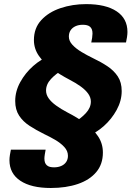

<svg xmlns="http://www.w3.org/2000/svg" viewBox="-20 -763 682 934"><path d="M404 -100.5 282.5 -143Q308.5 -150 341 -168.2Q373.5 -186.5 397.8 -212.8Q422 -239 422 -269Q422 -288.5 409.5 -306.5Q397 -324.5 373.5 -341.8Q350 -359 317 -376Q272 -399.5 232.8 -428Q193.5 -456.5 169.2 -491.2Q145 -526 145 -568Q145 -626.5 180.8 -665.2Q216.5 -704 274.5 -723.5Q332.5 -743 399 -743Q494.5 -743 547.2 -708Q600 -673 600 -607.5Q600 -596.5 597.8 -582.2Q595.5 -568 593 -556.5H424Q426.5 -566.5 428.2 -579.2Q430 -592 430 -599.5Q430 -611.5 427 -619.5Q424 -627.5 418 -632.8Q412 -638 403.2 -640.2Q394.5 -642.5 383 -642.5Q362.5 -642.5 347.2 -635.5Q332 -628.5 323.5 -615.8Q315 -603 315 -585Q315 -563.5 332.5 -544.8Q350 -526 376.8 -510Q403.5 -494 431.5 -480.5Q470.5 -462 502.2 -441Q534 -420 553 -391.2Q572 -362.5 572 -320Q572 -273 547.5 -228.2Q523 -183.5 484.8 -149.5Q446.5 -115.5 404 -100.5ZM227 151.5Q131.5 151.5 78.8 116.2Q26 81 26 16Q26 5 28.2 -9.2Q30.5 -23.5 33 -35H202Q200 -25 198 -12.2Q196 0.5 196 8Q196 20 199 28Q202 36 208 41.2Q214 46.5 222.8 48.8Q231.5 51 243 51Q263 51 278.2 44.2Q293.5 37.5 302 24.8Q310.5 12 310.5 -5Q310.5 -29 292.5 -48.2Q274.5 -67.5 247.8 -83Q221 -98.5 194.5 -111Q156 -130 124 -150.8Q92 -171.5 73 -200.5Q54 -229.5 54 -271.5Q54 -319 78.5 -363.5Q103 -408 141.5 -442Q180 -476 222 -491L343.5 -448.5Q318 -441.5 285.2 -423.2Q252.5 -405 228.2 -379Q204 -353 204 -322.5Q204 -303 216.5 -285Q229 -267 252.8 -249.8Q276.5 -232.5 309 -215.5Q355 -192 394 -163.8Q433 -135.5 456.8 -100.2Q480.5 -65 480.5 -21Q480.5 36 448.2 74.2Q416 112.5 358.8 132Q301.5 151.5 227 151.5Z"/></svg>

Font: Epilogue Black
Style: Italic
Weight: 900
Italic angle: -12°
Designer: Tyler Finck
Foundry: Etcetera Type Co
Version: Version 2.111